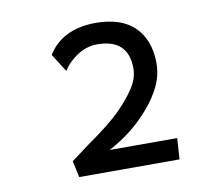

<svg xmlns="http://www.w3.org/2000/svg" viewBox="-61 -840 705 623"><g transform="rotate(-10 292.0 -528.5)"><path d="M386.2 -602.5Q386.2 -700.2 283.2 -700.2Q235.4 -700.2 193.4 -660.6Q180.2 -647.9 170.4 -632.3L132.8 -691.9Q179.2 -767.1 285.6 -769.5Q412.6 -771 450.2 -678.7Q462.9 -647 462.9 -607.2Q462.9 -567.4 445.8 -531.7Q428.7 -496.1 400.4 -463.4Q344.2 -397.5 264.2 -355.5H486.8L482.4 -286.1H151.9L140.1 -340.3L197.8 -383.3Q276.9 -438.5 313 -475.3Q349.1 -512.2 367.7 -542.5Q386.2 -572.8 386.2 -602.5Z"/></g></svg>

Font: Duru Sans
Style: Regular
Weight: 400
Designer: Onur Yazõcõgil
Foundry: Onur Yazõcõgil
Version: Version 1.002